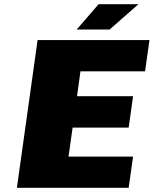

<svg xmlns="http://www.w3.org/2000/svg" viewBox="-20 -890 728 910"><path d="M667.5 -551.8H361.3L345.2 -434.1H610.8L589.8 -285.2H324.2L304.7 -147.9H610.8L589.8 0H60.1L158.2 -700.2H688.5ZM343.3 -750 447.3 -870.1H636.2L499.5 -750Z"/></svg>

Font: Fivo Sans Black
Style: Regular
Weight: 900
Designer: Alexander Slobzheninov
Foundry: Alexander Slobzheninov
Version: 1.0